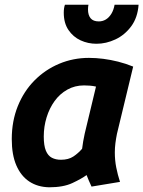

<svg xmlns="http://www.w3.org/2000/svg" viewBox="-20 -784 609 816"><path d="M189 12Q140 11 104.5 -12.5Q69 -36 49.5 -81Q30 -126 30 -193Q30 -269 55.5 -332.5Q81 -396 126.5 -442Q172 -488 231.5 -513Q291 -538 358 -538Q388 -538 419 -534Q450 -530 482 -522Q514 -514 546 -501L477 -215Q473 -195 470.5 -175.5Q468 -156 468 -136Q468 -103 474 -72.5Q480 -42 490 -11L369 9Q365 1 357.5 -16.5Q350 -34 348 -40Q326 -24 287.5 -6Q249 12 189 12ZM239 -105Q271 -105 292 -119Q313 -133 329 -152Q331 -169 333.5 -183Q336 -197 340 -216L388 -416Q375 -419 362 -420Q349 -421 337 -421Q298 -421 266 -403Q234 -385 212 -354.5Q190 -324 178 -285Q166 -246 166 -204Q166 -165 175 -143.5Q184 -122 200.5 -113.5Q217 -105 239 -105ZM390 -598Q354 -598 322.5 -612.5Q291 -627 271 -656.5Q251 -686 251 -730Q251 -750 256 -764H356Q355 -759 354.5 -754.5Q354 -750 354 -744Q354 -720 365 -706.5Q376 -693 400 -693Q416 -693 429.5 -701Q443 -709 453 -725Q463 -741 467 -764H569Q565 -709 537.5 -672Q510 -635 470.5 -616.5Q431 -598 390 -598Z"/></svg>

Font: Ubuntu Sans Mono
Style: Italic
Weight: 400
Italic angle: -13.5°
Monospace: yes
Designer: Dalton Maag Ltd
Foundry: Dalton Maag Ltd
Version: Version 1.006